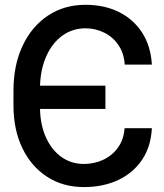

<svg xmlns="http://www.w3.org/2000/svg" viewBox="-20 -757 674 787"><path d="M323.7 9.8Q237.8 9.8 172.9 -32.5Q107.9 -74.7 71.5 -150.1Q35.2 -225.6 35.2 -325.2V-385.3Q35.2 -489.7 72.5 -569.1Q109.9 -648.4 176.3 -692.9Q242.7 -737.3 330.6 -737.3Q407.7 -737.3 467.3 -707.8Q526.9 -678.2 562.5 -623.3Q598.1 -568.4 602.5 -492.2H491.2Q488.3 -538.6 465.8 -571.8Q443.4 -605 408 -622.8Q372.6 -640.6 330.6 -641.1Q276.9 -640.6 235.8 -611.1Q194.8 -581.5 170.7 -528.6Q146.5 -475.6 144 -405.8H412.1V-310.5H144Q145.5 -243.7 168.7 -192.9Q191.9 -142.1 231.9 -113.5Q272 -85 323.7 -85Q367.2 -85 404.1 -102.5Q440.9 -120.1 464.1 -152.8Q487.3 -185.5 490.7 -231.4H602.5Q598.6 -156.2 562.5 -102.3Q526.4 -48.3 464.8 -19.3Q403.3 9.8 323.7 9.8Z"/></svg>

Font: Inter Tight Medium
Style: Regular
Weight: 500
Designer: Rasmus Andersson
Foundry: rsms
Version: Version 3.004; ttfautohint (v1.8.4.7-5d5b)